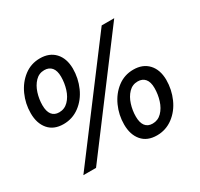

<svg xmlns="http://www.w3.org/2000/svg" viewBox="-152 -907 1163 1115"><g transform="rotate(-30 429.5 -350.0)"><path d="M30 -464Q30 -528 56 -585.5Q82 -643 128.5 -678.5Q175 -714 235 -714Q298 -714 334.5 -675Q371 -636 372 -568Q372 -502 346 -443.5Q320 -385 272.5 -349.5Q225 -314 165 -314Q100 -314 65 -355Q30 -396 30 -464ZM289 -560Q289 -601 271.5 -621.5Q254 -642 223 -642Q187 -642 162 -616Q137 -590 124.5 -550.5Q112 -511 112 -470Q112 -429 128.5 -407.5Q145 -386 177 -386Q213 -386 238.5 -412Q264 -438 276.5 -478Q289 -518 289 -560ZM642 -700H726L200 0H115ZM467 -136Q467 -200 493 -257.5Q519 -315 565.5 -350.5Q612 -386 672 -386Q735 -386 771.5 -347Q808 -308 809 -240Q809 -174 783 -115.5Q757 -57 709.5 -21.5Q662 14 602 14Q537 14 502 -27Q467 -68 467 -136ZM726 -232Q726 -273 708.5 -293.5Q691 -314 660 -314Q624 -314 599 -288Q574 -262 561.5 -222.5Q549 -183 549 -142Q549 -101 565.5 -79.5Q582 -58 614 -58Q650 -58 675.5 -84Q701 -110 713.5 -150Q726 -190 726 -232Z"/></g></svg>

Font: Cabin
Style: Italic
Weight: 400
Italic angle: -7°
Designer: Pablo Impallari
Foundry: Pablo Impallari. http://www.impallari.com Igino Marini. http://www.ikern.com
Version: Version 2.200